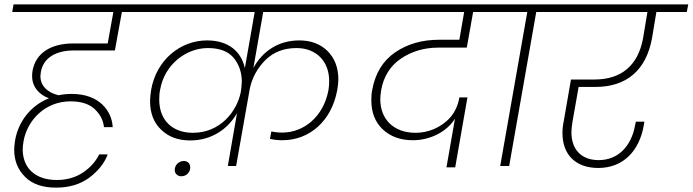

<svg xmlns="http://www.w3.org/2000/svg" viewBox="-20 -760 3171 879"><path d="M499 -705 473 -561H314C217 -561 144 -520 129 -436C128 -431 127 -423 127 -412C127 -360 161 -326 204 -310C121 -277 64 -204 49 -117C46 -98 45 -84 45 -75C45 -24 62 17 95 50C128 83 175 99 237 99C296 99 347 84 388 54C429 23 458 -12 473 -53H434C419 -22 395 6 361 29C327 52 287 64 240 64C139 64 84 7 84 -76C84 -85 85 -98 88 -115C106 -211 187 -296 303 -296C352 -296 389 -284 414 -260C439 -236 453 -209 456 -178H496C492 -252 435 -330 309 -330C288 -330 267 -328 248 -324C197 -336 165 -367 165 -412C165 -416 166 -422 167 -430C179 -499 241 -529 318 -529H506L538 -705H687L693 -740H42L36 -705Z M1146 -705 1101 -448C1085 -523 1027 -575 928 -575C806 -575 696 -486 672 -349C669 -329 667 -312 667 -297C667 -242 684 -198 718 -166C752 -133 796 -117 851 -117C948 -117 1024 -169 1065 -242L1023 0H1061L1124 -356C1135 -406 1159 -449 1196 -486C1233 -522 1280 -540 1338 -540C1426 -540 1487 -481 1487 -389C1487 -376 1486 -363 1484 -349C1462 -227 1372 -153 1272 -153C1254 -153 1237 -155 1222 -158L1216 -124C1235 -120 1254 -118 1273 -118C1396 -118 1498 -205 1524 -348C1527 -367 1529 -383 1529 -396C1529 -451 1512 -494 1479 -527C1446 -559 1403 -575 1350 -575C1253 -575 1181 -524 1140 -449L1185 -705H1698L1705 -740H629L623 -705ZM709 -304C709 -320 710 -335 713 -349C733 -465 832 -540 932 -540C985 -540 1024 -525 1049 -496C1074 -466 1087 -429 1087 -386C1087 -380 1086 -370 1085 -357L1082 -337C1064 -250 989 -152 863 -152C771 -152 709 -208 709 -304ZM789 39C794 44 801 47 810 47C833 47 851 29 851 6C851 -11 839 -23 822 -23C799 -23 780 -5 780 18C780 27 783 34 789 39Z M2105 -705 2083 -578H1990C1913 -578 1846 -559 1790 -521C1733 -482 1698 -425 1684 -348C1681 -334 1680 -318 1680 -301C1680 -246 1697 -201 1732 -168C1767 -135 1813 -118 1870 -118C1951 -118 2027 -158 2063 -217L2024 6H2064L2120 -314H2083C2077 -278 2063 -248 2042 -223C1998 -174 1938 -152 1883 -152C1783 -152 1721 -213 1721 -306C1721 -315 1722 -328 1725 -347C1736 -410 1767 -459 1816 -492C1865 -525 1922 -542 1987 -542H2117L2146 -705H2307L2313 -740H1641L1635 -705Z M2243 -705H2394L2270 0H2311L2435 -705H2586L2592 -740H2249Z M2523 -705H2944L2924 -585C2901 -458 2822 -396 2702 -396H2594L2561 -206C2557 -187 2555 -169 2555 -151C2555 -52 2615 9 2719 9C2831 9 2908 -67 2928 -190L2930 -203H2891L2888 -189C2871 -90 2809 -27 2721 -27C2641 -27 2596 -76 2596 -155C2596 -168 2598 -184 2601 -203L2629 -362H2706C2847 -362 2938 -437 2965 -585L2985 -705H3124L3131 -740H2529Z"/></svg>

Font: Momo Neue ExtLt
Style: Italic
Weight: 200
Italic angle: -10°
Designer: Ninad Kale (Devanagari), Jonny Pinhorn (Latin)
Foundry: Indian Type Foundry
Version: 4.004